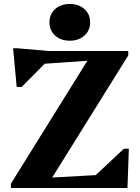

<svg xmlns="http://www.w3.org/2000/svg" viewBox="-20 -947 704 967"><path d="M35 0V-22L420 -641L205 -626L89 -509H64L46 -704H66L227 -690H626V-668L243 -53L462 -65L604 -198H629L622 0ZM332 -742Q286 -742 257.5 -768Q229 -794 229 -835Q229 -875 257.5 -901Q286 -927 332 -927Q377 -927 405.5 -901Q434 -875 434 -835Q434 -794 405.5 -768Q377 -742 332 -742Z"/></svg>

Font: Platypi
Style: Bold
Weight: 700
Designer: David Sargent
Foundry: Bolt Cutter Type
Version: Version 1.200; ttfautohint (v1.8.4.7-5d5b)